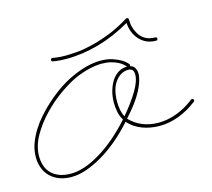

<svg xmlns="http://www.w3.org/2000/svg" viewBox="-89 -566 735 665"><g transform="rotate(-15 278.5 -234.0)"><path d="M85.3 6.5Q58.6 5.2 40 -3.9Q21.5 -13 10.1 -26.7Q-1.3 -40.4 -6.5 -57Q-11.7 -73.6 -11.7 -91.1Q-11.7 -116.5 -3.3 -139.6Q5.2 -162.8 17.9 -183.3Q30.6 -203.8 45.6 -221Q60.5 -238.3 74.2 -251.3Q129.6 -304.7 186.8 -330.7Q244.1 -356.8 290.4 -356.8Q315.1 -356.8 332.7 -350.9Q350.3 -345.1 362 -338.2Q373.7 -331.4 379.2 -325.5Q384.8 -319.7 385.4 -319Q386.1 -317.7 386.1 -315.1Q386.1 -312.5 385.4 -311.8Q396.5 -309.2 401.7 -300.1Q406.9 -291 406.9 -279.9Q406.9 -255.2 388 -219.4Q369.1 -183.6 328.1 -138.7Q349 -117.2 375 -107.1Q401 -97 430.3 -97Q462.9 -97 496.1 -109.4Q529.3 -121.7 559.2 -145.2Q560.5 -146.5 562.5 -146.5Q569 -146.5 569 -140Q569 -136.7 567.1 -136.1Q535.2 -111.3 500.7 -98.3Q466.1 -85.3 431 -85.3Q399.1 -85.3 370.1 -96Q341.1 -106.8 320.3 -129.6Q292.3 -98.3 262.7 -73.2Q233.1 -48.2 203.1 -30.6Q173.2 -13 144.9 -3.3Q116.5 6.5 91.8 6.5ZM292.3 -345.7Q271.5 -345.7 246.7 -339.8Q222 -334 195.3 -322.3Q169.3 -310.5 135.7 -287.1Q102.2 -263.7 71.9 -232.4Q41.7 -201.2 20.8 -164.7Q0 -128.3 0 -91.1Q0 -75.5 4.6 -59.9Q9.1 -44.3 19.9 -32.2Q30.6 -20.2 48.5 -12.7Q66.4 -5.2 92.4 -5.2Q138.7 -5.2 197.3 -40.4Q255.9 -75.5 313.8 -140Q305.3 -153 301.8 -169.6Q298.2 -186.2 298.2 -203.8Q298.2 -225.3 303.7 -245.1Q309.2 -265 319 -280.3Q328.8 -295.6 343.1 -304.4Q357.4 -313.2 375 -313.2Q372.4 -316.4 366.2 -321.9Q360 -327.5 349.9 -332.7Q339.8 -337.9 325.5 -341.8Q311.2 -345.7 292.3 -345.7ZM375 -301.4Q347.7 -300.8 328.8 -275.1Q309.9 -249.3 309.9 -204.4Q309.9 -189.5 312.5 -175.5Q315.1 -161.5 321.6 -149.1Q354.8 -188.2 375 -222Q395.2 -255.9 395.2 -279.9Q395.2 -289.7 390.6 -295.6Q386.1 -301.4 375 -301.4ZM495.4 -373.7Q460.3 -373.7 437.5 -397.8Q414.7 -421.9 412.1 -459.6Q354.8 -426.4 295.9 -409.8Q237 -393.2 179.7 -393.2Q156.9 -393.2 144.2 -395.2Q131.5 -397.1 130.9 -397.1Q126.3 -398.4 126.3 -403Q126.3 -408.9 132.2 -408.9H133.5Q138.7 -407.6 145.8 -406.9Q157.6 -404.9 179.7 -404.9Q194 -404.9 217.4 -406.6Q240.9 -408.2 271.5 -415.4Q302.1 -422.5 338.2 -436.2Q374.3 -449.9 414.1 -474.6Q414.7 -475.3 416.7 -475.3Q423.2 -475.3 423.2 -469.4Q423.2 -468.7 424.2 -455.4Q425.1 -442.1 432.3 -426.4Q450.5 -385.4 495.4 -385.4Q501.3 -385.4 501.3 -379.6Q501.3 -373.7 495.4 -373.7Z"/></g></svg>

Font: League Script
Style: League Script
Weight: 400
Foundry: Haley Fiege
Version: Version 1.001